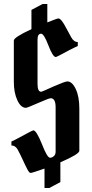

<svg xmlns="http://www.w3.org/2000/svg" viewBox="-20 -863 465 969"><path d="M110.8 -318.8Q85.4 -318.8 67.6 -356.9Q49.8 -395 49.8 -450.2V-658.2Q49.8 -674.8 138.7 -715.8V-813L194.8 -842.8H218.8V-750Q269 -770 274.4 -770Q284.2 -770 297.4 -750Q300.8 -745.1 303.7 -740.2Q306.6 -735.4 309.1 -730.5Q315.4 -718.8 324.2 -702.9Q333 -687 339.4 -674.8Q352.5 -650.9 372.6 -650.9V-630.9Q364.7 -627.4 354 -622.1Q343.3 -616.7 329.6 -609.9Q266.1 -575.2 261.7 -575.2Q246.6 -575.2 224.1 -634.3Q201.7 -692.9 187.5 -692.9Q169.4 -692.9 169.4 -663.1V-439.9Q169.4 -399.9 187.5 -399.9Q191.9 -399.9 249.5 -426.3Q308.1 -452.1 319.8 -452.1Q344.2 -452.1 362.3 -413.6Q380.4 -375.5 380.4 -314.9V-102.1Q380.4 -85 284.7 -43.9V56.2L228.5 85.9H204.6V-12.2Q141.6 9.8 134.8 9.8Q127.4 9.8 118.7 -7.3Q109.4 -24.4 95.2 -55.7Q80.6 -87.4 69.1 -108.2Q57.6 -128.9 37.6 -128.9V-148.9Q45.9 -152.3 56.4 -157.7Q66.9 -163.1 79.6 -169.9Q143.6 -205.1 148.4 -205.1Q163.6 -205.1 191.4 -136.2Q218.3 -66.9 232.4 -66.9Q242.7 -66.9 251.7 -75Q260.7 -83 260.7 -97.2V-321.8Q260.7 -367.2 235.8 -367.2Q227.1 -367.2 172.9 -343.3Q117.2 -318.8 110.8 -318.8Z"/></svg>

Font: Bokor
Style: Regular
Weight: 400
Designer: Danh Hong
Foundry: Danh Hong
Version: Version 8.002; ttfautohint (v1.8.3)